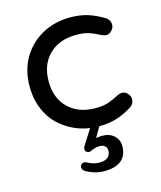

<svg xmlns="http://www.w3.org/2000/svg" viewBox="-110 -589 740 885"><g transform="rotate(-15 260.5 -146.0)"><path d="M487.3 -71.3Q487.3 -49.8 467.8 -36.1Q432.6 -13.7 394.5 -1.5Q356.4 10.7 308.6 10.7L280.3 59.6Q294.9 56.6 311.5 56.6Q344.7 56.6 366.2 76.2Q387.7 95.7 387.7 126Q387.7 170.9 359.9 193.8Q332 216.8 278.3 216.8Q232.4 216.8 189.5 191.4Q178.7 181.6 178.7 173.8Q178.7 165 184.1 159.2Q189.5 153.3 198.2 153.3Q202.1 153.3 208 156.2Q239.3 172.9 265.6 172.9Q320.3 172.9 320.3 128.9Q320.3 115.2 311 107.4Q301.8 99.6 286.1 99.6Q266.6 99.6 243.2 110.4Q237.3 113.3 233.4 113.3Q226.6 113.3 220.7 108.4Q214.8 103.5 214.8 96.7Q214.8 88.9 218.8 82L265.6 7.8Q204.1 -1 155.3 -34.2Q103.5 -66.4 74.7 -122.6Q45.9 -178.7 45.9 -249Q45.9 -328.1 82 -387.7Q117.2 -445.3 176.3 -477.1Q235.4 -508.8 307.6 -508.8Q356.4 -508.8 393.6 -496.6Q430.7 -484.4 467.8 -461.9Q487.3 -448.2 487.3 -426.8Q487.3 -412.1 475.6 -399.4Q463.9 -386.7 449.2 -386.7Q439.5 -386.7 427.7 -392.6Q393.6 -410.2 371.1 -417Q348.6 -423.8 315.4 -423.8Q233.4 -423.8 185.1 -376.5Q136.7 -329.1 136.7 -249Q136.7 -168.9 185.1 -121.6Q233.4 -74.2 315.4 -74.2Q348.6 -74.2 371.1 -81.1Q393.6 -87.9 427.7 -105.5Q439.5 -111.3 449.2 -111.3Q463.9 -111.3 475.6 -98.6Q487.3 -85.9 487.3 -71.3Z"/></g></svg>

Font: jf-openhuninn-1.0
Style: Regular
Weight: 400
Designer: [Kosugi Maru]
      Designed by Motoya company      

      [Varela Round]
      Joe Prince(Latin component); Avraham Co
Foundry: justfont CO.,LTD.
Version: 1.0